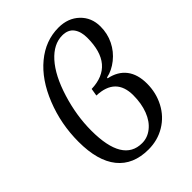

<svg xmlns="http://www.w3.org/2000/svg" viewBox="-208 -804 914 914"><g transform="rotate(-45 249.5 -347.0)"><path d="M246.1 -33.2Q282.7 -33.2 313.2 -57.4Q343.8 -81.5 360.6 -125.2Q377.4 -168.9 377.4 -224.1Q377.4 -343.3 252 -347.7L258.3 -385.7Q416 -390.6 416 -572.8Q416 -614.7 397.2 -639.9Q378.4 -665 339.4 -665Q280.8 -665 230.7 -609.4Q180.7 -553.7 148.7 -450.2Q116.7 -346.7 116.7 -246.6Q116.7 -33.2 246.1 -33.2ZM246.1 9.8Q143.6 9.8 89.8 -56.9Q36.1 -123.5 36.1 -252Q36.1 -370.6 78.9 -477.8Q121.6 -585 193.6 -644.5Q265.6 -704.1 353 -704.1Q417 -704.1 457.8 -665.3Q498.5 -626.5 498.5 -565.9Q498.5 -518.6 478.5 -477.8Q458.5 -437 422.9 -408.7Q387.2 -380.4 348.6 -372.6L347.7 -367.7Q404.3 -356 433.6 -317.9Q462.9 -279.8 462.9 -217.3Q462.9 -155.3 435.3 -102.8Q407.7 -50.3 357.9 -20.3Q308.1 9.8 246.1 9.8Z"/></g></svg>

Font: Tinos
Style: Italic
Weight: 400
Italic angle: -16.333°
Designer: Steve Matteson
Foundry: Monotype Imaging Inc.
Version: Version 1.32